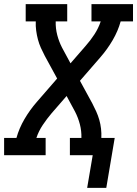

<svg xmlns="http://www.w3.org/2000/svg" viewBox="-29 -755 667 934"><path d="M488 159H395L422 0H311V-84H367Q368 -118 359.5 -150.5Q351 -183 336 -212L295 -288L222 -204Q199 -177 179 -147Q159 -117 148 -84H193V0H-9V-84H51Q64 -131 90 -175.5Q116 -220 150 -259L249 -373L189 -483Q179 -502 170 -522Q161 -542 155.5 -563Q150 -584 147 -606Q144 -628 145 -651H96V-735H298V-651H242Q241 -617 249.5 -584.5Q258 -552 273 -523L314 -447L387 -531Q411 -558 430.5 -588Q450 -618 461 -651H416V-735H618V-651H558Q545 -604 519 -559.5Q493 -515 459 -476L360 -362L420 -252Q430 -233 439 -213Q448 -193 454 -172Q460 -151 462.5 -129Q465 -107 464 -84H529Z"/></svg>

Font: Iosevka Curly Slab MdExObl
Style: Regular
Weight: 500
Width: 7
Italic angle: -9°
Monospace: yes
Designer: Belleve Invis
Foundry: Belleve Invis
Version: Version 11.1.0; ttfautohint (v1.8.3)